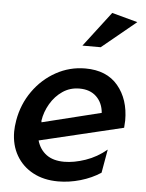

<svg xmlns="http://www.w3.org/2000/svg" viewBox="-55 -822 669 879"><g transform="rotate(5 279.5 -382.0)"><path d="M265 -79Q214 -79 183 -102Q152 -125 140 -166L525 -258Q527 -282 527 -292Q527 -389 475 -451Q423 -513 325 -513Q253 -513 190.5 -478.5Q128 -444 85.5 -384Q43 -324 30 -249Q25 -219 25 -197Q25 -135 52.5 -87.5Q80 -40 129.5 -13.5Q179 13 245 13Q296 13 347.5 -2Q399 -17 440 -44L459 -152Q415 -115 362.5 -97Q310 -79 265 -79ZM306 -419Q355 -419 384 -391Q413 -363 417 -317L146 -250L145 -257Q151 -298 173 -335.5Q195 -373 229 -396Q263 -419 306 -419ZM302 -616H386L543 -745L425 -777Z"/></g></svg>

Font: Geom Medium
Style: Italic
Weight: 500
Italic angle: -10°
Version: Version 1.102